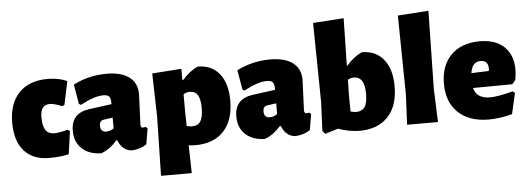

<svg xmlns="http://www.w3.org/2000/svg" viewBox="-54 -862 3318 1207"><g transform="rotate(-5 1605.0 -258.5)"><path d="M260 -484Q328 -484 382 -460L351 -312L337 -305Q285 -326 261 -326Q200 -326 200 -249Q200 -192 217.5 -166Q235 -140 273 -140Q304 -140 358 -155L371 -144L351 -1Q299 12 226 12Q125 12 69.5 -50.5Q14 -113 14 -228Q14 -350 78.5 -417Q143 -484 260 -484Z M632 -484Q724 -484 774 -446.5Q824 -409 824 -339Q824 -322 820 -241Q816 -160 816 -148Q816 -127 830 -127Q836 -127 847 -130L859 -120L842 -20Q805 6 749 10Q688 5 663 -61H656Q612 -10 556 11Q480 10 434.5 -31.5Q389 -73 389 -145Q389 -256 504 -272L646 -291V-303Q646 -329 635.5 -340Q625 -351 599 -351Q543 -351 454 -303L442 -311L421 -434Q518 -484 632 -484ZM646 -206 589 -198Q562 -194 562 -162Q562 -122 599 -122Q623 -122 646 -138Z M1103 -474V-404H1110Q1152 -454 1206 -479Q1294 -479 1343 -418Q1392 -357 1392 -248Q1392 -124 1328.5 -56Q1265 12 1150 12Q1130 12 1107 9L1111 185H917L925 -190L918 -461ZM1103 -210 1105 -113Q1125 -108 1139 -108Q1176 -108 1192.5 -134Q1209 -160 1209 -217Q1209 -273 1193 -299Q1177 -325 1142 -325Q1120 -325 1103 -313Z M1664 -484Q1756 -484 1806 -446.5Q1856 -409 1856 -339Q1856 -322 1852 -241Q1848 -160 1848 -148Q1848 -127 1862 -127Q1868 -127 1879 -130L1891 -120L1874 -20Q1837 6 1781 10Q1720 5 1695 -61H1688Q1644 -10 1588 11Q1512 10 1466.5 -31.5Q1421 -73 1421 -145Q1421 -256 1536 -272L1678 -291V-303Q1678 -329 1667.5 -340Q1657 -351 1631 -351Q1575 -351 1486 -303L1474 -311L1453 -434Q1550 -484 1664 -484ZM1678 -206 1621 -198Q1594 -194 1594 -162Q1594 -122 1631 -122Q1655 -122 1678 -138Z M2242 -479Q2330 -479 2379.5 -417.5Q2429 -356 2429 -248Q2429 -122 2364 -55Q2299 12 2186 12Q2123 12 2051 -13L1969 12L1952 -7L1960 -190L1953 -689L2147 -702L2141 -404H2146Q2188 -454 2242 -479ZM2138 -215 2139 -114Q2159 -108 2175 -108Q2210 -108 2228 -132.5Q2246 -157 2246 -217Q2246 -325 2178 -325Q2158 -325 2140 -314Z M2682 -702 2673 -210 2681 0H2486L2495 -190L2488 -689Z M3002 12Q2878 12 2808.5 -54Q2739 -120 2739 -236Q2739 -351 2805 -417Q2871 -483 2986 -483Q3102 -483 3156.5 -412.5Q3211 -342 3188 -221L3167 -196L2919 -194Q2936 -126 3022 -126Q3069 -126 3165 -151L3179 -141L3149 -9Q3069 12 3002 12ZM2980 -359Q2927 -359 2917 -288L3027 -292L3029 -306Q3029 -359 2980 -359Z"/></g></svg>

Font: Alegreya Sans SC Black
Style: Regular
Weight: 900
Designer: Juan Pablo del Peral
Foundry: Huerta Tipografica
Version: Version 2.007